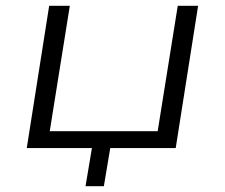

<svg xmlns="http://www.w3.org/2000/svg" viewBox="-20 -509 773 660"><path d="M274 131 296 0H72L149 -489H220L151 -58H522L591 -489H661L584 0H359L337 131Z"/></svg>

Font: Nunito Sans 10pt Expanded Light
Style: Italic
Weight: 300
Width: 7
Italic angle: -9°
Designer: Vernon Adams
Foundry: Vernon Adams
Version: Version 3.101;gftools[0.9.27]